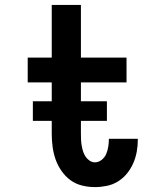

<svg xmlns="http://www.w3.org/2000/svg" viewBox="-20 -755 640 783"><path d="M367 8Q340 8 314 1.5Q288 -5 267 -20.5Q246 -36 230.5 -58.5Q215 -81 206.5 -105.5Q198 -130 194.5 -156.5Q191 -183 191 -210V-419H93V-520H191V-735H310V-520H496V-419H310V-210Q310 -198 310.5 -186Q311 -174 313 -162Q315 -150 318.5 -138.5Q322 -127 328.5 -117Q335 -107 345 -100Q355 -93 367 -93Q382 -93 394.5 -103Q407 -113 413 -127Q419 -141 421.5 -156.5Q424 -172 424 -187V-189H542V-184Q542 -160 537.5 -135.5Q533 -111 523 -88.5Q513 -66 497.5 -47Q482 -28 461 -15Q440 -2 415.5 3Q391 8 367 8ZM114 -262V-342H416V-262Z"/></svg>

Font: Iosevka HT Extended
Style: Bold
Weight: 700
Width: 7
Monospace: yes
Designer: Belleve Invis
Foundry: Belleve Invis
Version: Version 32.3.0; ttfautohint (v1.8.4)